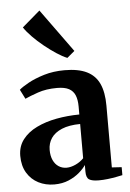

<svg xmlns="http://www.w3.org/2000/svg" viewBox="-58 -893 642 947"><g transform="rotate(-5 263.0 -419.5)"><path d="M172.5 10.5Q129.5 10.5 94.2 -7.5Q59 -25.5 38 -60.2Q17 -95 17 -144.5Q17 -191.5 43 -225.2Q69 -259 112.8 -280.2Q156.5 -301.5 211.5 -311.8Q266.5 -322 325 -322.5V-362Q325 -395 316 -417.2Q307 -439.5 285.8 -451Q264.5 -462.5 226.5 -462.5Q172.5 -462.5 131.5 -448.2Q90.5 -434 67 -423L43.5 -469.5Q58 -482.5 90.5 -500.5Q123 -518.5 169.2 -532.5Q215.5 -546.5 271.5 -546.5Q339 -546.5 381 -526Q423 -505.5 442.5 -463.2Q462 -421 462 -355V-48.5L510.5 -45.5V-6Q499.5 -3.5 479.8 0.2Q460 4 437 6.8Q414 9.5 392.5 9.5Q359.5 9.5 345 0.2Q330.5 -9 330.5 -38.5V-72Q320 -55.5 297.8 -36Q275.5 -16.5 244 -3Q212.5 10.5 172.5 10.5ZM240 -66.5Q261 -66.5 284.8 -77.5Q308.5 -88.5 325 -106V-275.5Q270 -275 234.2 -260Q198.5 -245 181.2 -219.5Q164 -194 164 -161Q164 -131.5 173.8 -110.2Q183.5 -89 200.8 -77.8Q218 -66.5 240 -66.5ZM290 -606Q267.5 -615 238.5 -634Q209.5 -653 179.5 -677.2Q149.5 -701.5 124.5 -727Q99.5 -752.5 85 -774.5L173.5 -850.5L328 -637L291 -606Z"/></g></svg>

Font: Merriweather 72pt
Style: Bold
Weight: 700
Version: Version 2.100